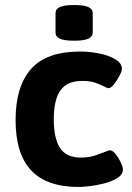

<svg xmlns="http://www.w3.org/2000/svg" viewBox="-20 -736 525 764"><path d="M275 -574Q236 -574 218.5 -582Q201 -590 201 -606V-684Q201 -700 218.5 -708Q236 -716 275 -716Q314 -716 331.5 -708Q349 -700 349 -684V-606Q349 -590 331.5 -582Q314 -574 275 -574ZM294 8Q166 8 104 -58Q42 -124 42 -258Q42 -392 103.5 -461.5Q165 -531 299 -531Q335 -531 373.5 -523.5Q412 -516 438.5 -500.5Q465 -485 465 -462Q465 -453 455.5 -434.5Q446 -416 433.5 -400.5Q421 -385 412 -385Q409 -385 404.5 -387Q400 -389 394 -392Q381 -399 360 -406.5Q339 -414 307 -414Q247 -414 220.5 -376.5Q194 -339 194 -262Q194 -185 219 -147Q244 -109 301 -109Q336 -109 360.5 -118Q385 -127 399 -132Q405 -134 409.5 -136Q414 -138 417 -138Q428 -138 440 -123Q452 -108 460.5 -90Q469 -72 469 -62Q469 -41 447 -27.5Q425 -14 394 -6Q363 2 334.5 5Q306 8 294 8Z"/></svg>

Font: Asap
Style: Bold
Weight: 700
Designer: Pablo Cosgaya
Foundry: Omnibus-Type
Version: Version 3.001; ttfautohint (v1.8.3)